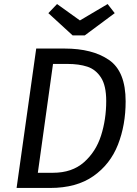

<svg xmlns="http://www.w3.org/2000/svg" viewBox="-20 -929 679 949"><path d="M601 -428Q601 -311 563 -214Q525 -117 441.5 -58.5Q358 0 228 0H62L159 -689H300Q437 -689 519 -632.5Q601 -576 601 -428ZM242 -613 167 -75H242Q336 -75 395 -127Q454 -179 479.5 -259Q505 -339 505 -430Q505 -506 479 -546Q453 -586 411.5 -599.5Q370 -613 314 -613ZM547 -864 399 -754H339L219 -864L262 -909L375 -828L512 -909Z"/></svg>

Font: FiraGO
Style: Italic
Weight: 400
Italic angle: -8°
Designer: bBox Type GmbH
Foundry: bBox Type GmbH
Version: Version 1.001